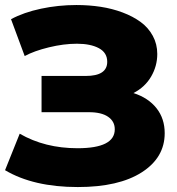

<svg xmlns="http://www.w3.org/2000/svg" viewBox="-27 -734 708 768"><path d="M284.2 14.2Q106.9 14.2 -6.8 -53.2L51.8 -199.2Q152.3 -141.1 283.2 -141.1Q432.1 -141.1 432.1 -216.8Q432.1 -248.5 405.5 -266.8Q378.9 -285.2 329.1 -285.2H139.2V-430.2H315.9Q401.9 -430.2 401.9 -486.8Q401.9 -523.4 368.4 -541.3Q335 -559.1 280.8 -559.1Q228 -559.1 168.7 -544.7Q109.4 -530.3 71.8 -509.8L17.1 -657.2Q67.9 -684.6 137 -699.2Q206.1 -713.9 278.8 -713.9Q329.1 -713.9 375.5 -706.8Q421.9 -699.7 463.4 -684.1Q504.9 -668.5 535.6 -646Q566.4 -623.5 584.2 -590.6Q602.1 -557.6 602.1 -518.1Q602.1 -469.7 577.4 -427.5Q552.7 -385.3 506.8 -361.8Q565.9 -342.8 598.9 -301.3Q631.8 -259.8 631.8 -201.2Q631.8 -103.5 540 -44.7Q448.2 14.2 284.2 14.2Z"/></svg>

Font: Montserrat ExtraBold
Style: Regular
Weight: 800
Designer: Julieta Ulanovsky
Foundry: Julieta Ulanovsky
Version: Version 9.000